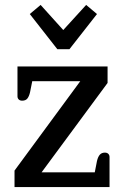

<svg xmlns="http://www.w3.org/2000/svg" viewBox="-20 -760 503 780"><path d="M101 -703 145 -740 237 -638 330 -740 374 -703 262 -560H213ZM39 -67 306 -430H111L102 -385Q98 -368 91 -359.5Q84 -351 70 -351Q61 -351 56 -356Q51 -361 51 -369V-490H417V-423L149 -60H365L374 -106Q378 -123 385.5 -131.5Q393 -140 406 -140Q415 -140 420 -135Q425 -130 425 -122V0H39Z"/></svg>

Font: Maitree Medium
Style: Regular
Weight: 500
Designer: CadsonDemak Team
Foundry: CadsonDemak
Version: Version 1.000